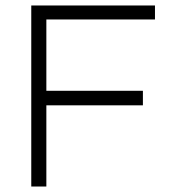

<svg xmlns="http://www.w3.org/2000/svg" viewBox="-20 -680 615 700"><path d="M94 0V-660H545V-609H149V-349H501V-296H149V0Z"/></svg>

Font: Human Sans Light
Style: Regular
Weight: 300
Designer: Tim Radville
Foundry: Continuum
Version: Version 1.000;FEAKit 1.0